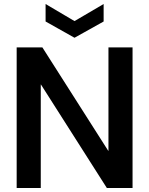

<svg xmlns="http://www.w3.org/2000/svg" viewBox="-20 -936 743 956"><path d="M63 0V-700H191L519 -185H520V-700H640V0H512L184 -515H183V0ZM351 -748 207 -829V-916L351 -831L496 -916V-829Z"/></svg>

Font: DM Sans 28pt SemiBold
Style: Regular
Weight: 600
Version: Version 4.004;gftools[0.9.30]